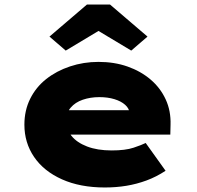

<svg xmlns="http://www.w3.org/2000/svg" viewBox="-20 -820 874 850"><path d="M444 10Q335 10 254.5 -26Q174 -62 131 -125Q88 -188 88 -268Q88 -331 113.5 -382.5Q139 -434 184.5 -470Q230 -506 290 -526Q350 -546 416 -546Q486 -546 544.5 -525.5Q603 -505 646.5 -468Q690 -431 713.5 -380Q737 -329 735 -268L734 -224H214L191 -332H573L554 -301V-319Q552 -340 534 -356Q516 -372 486.5 -381Q457 -390 420 -390Q380 -390 346.5 -378.5Q313 -367 293 -343.5Q273 -320 273 -284Q273 -248 296.5 -218.5Q320 -189 365.5 -171.5Q411 -154 474 -154Q535 -154 571 -166Q607 -178 625 -187L713 -64Q672 -37 628.5 -21Q585 -5 539.5 2.5Q494 10 444 10ZM271 -596 199 -658 365 -800H467L633 -658L561 -596L401 -692H431Z"/></svg>

Font: Lexend Peta Black
Style: Regular
Weight: 900
Version: Version 1.007